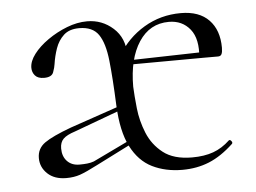

<svg xmlns="http://www.w3.org/2000/svg" viewBox="-38 -442 666 500"><g transform="rotate(-5 294.5 -191.5)"><path d="M420 12Q376 12 341.5 -5Q307 -22 286.5 -62Q266 -102 263 -170Q260 -242 255 -288Q250 -334 234.5 -356.5Q219 -379 184 -379Q158 -379 143.5 -365.5Q129 -352 122 -332Q115 -312 112 -291Q111 -283 106.5 -270.5Q102 -258 82 -258Q66 -258 58.5 -266.5Q51 -275 51 -287Q51 -304 65 -322.5Q79 -341 102.5 -357.5Q126 -374 153 -384.5Q180 -395 206 -395Q245 -395 274 -369Q303 -343 303 -299Q303 -286 305 -276Q307 -266 309 -252.5Q311 -239 311 -215Q312 -191 315.5 -158Q319 -125 332 -93Q345 -61 372.5 -39.5Q400 -18 448 -18Q480 -18 503.5 -26.5Q527 -35 547 -54Q550 -56 553.5 -51.5Q557 -47 554 -44Q522 -14 490 -1Q458 12 420 12ZM117 7Q86 7 68 -10Q50 -27 50 -51Q50 -76 70.5 -90.5Q91 -105 140 -123L289 -174L291 -164L150 -112Q128 -105 119 -96Q110 -87 110 -71Q110 -50 122 -37.5Q134 -25 154 -25Q165 -25 174.5 -26Q184 -27 192 -30L298 -81L299 -70L200 -20Q169 -4 153 1.5Q137 7 117 7ZM295 -273 294 -284 501 -289V-274ZM311 -215 285 -299Q311 -343 354.5 -369Q398 -395 451 -395Q499 -395 524.5 -368.5Q550 -342 550 -296Q550 -285 547.5 -279.5Q545 -274 538 -274H489Q494 -324 473.5 -349.5Q453 -375 418 -375Q368 -375 339.5 -331.5Q311 -288 311 -215Z"/></g></svg>

Font: Cormorant Light
Style: Regular
Weight: 300
Designer: Christian Thalmann (Catharsis Fonts)
Foundry: Catharsis Fonts
Version: Version 4.000